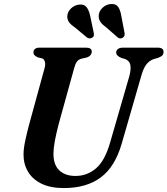

<svg xmlns="http://www.w3.org/2000/svg" viewBox="-20 -942 850 975"><path d="M539 -217.5 637 -556Q646.5 -592.5 641.5 -613.8Q636.5 -635 613.5 -643L597 -647.5Q569.5 -659 570 -675.5Q570 -686 578.8 -693Q587.5 -700 604 -700H782Q810.5 -700 810.5 -678Q810.5 -666 803.2 -659.5Q796 -653 780.5 -647.5L760.5 -642Q737 -633.5 722 -613.2Q707 -593 696 -552L598 -212.5Q564 -95 491.8 -41Q419.5 13 304 13Q235 13 189.5 -9.8Q144 -32.5 121.5 -71.5Q99 -110.5 99.5 -158.5Q99.5 -188.5 109.2 -232.8Q119 -277 129 -313.5L206.5 -596.5Q211.5 -613.5 208.2 -627.2Q205 -641 194 -645.5L171 -651Q159 -657.5 154.2 -662.8Q149.5 -668 150 -677.5Q150 -687 157.8 -693.5Q165.5 -700 179.5 -700H417.5Q446 -700 446 -679.5Q446 -670.5 439.2 -662Q432.5 -653.5 418.5 -649.5L392 -643.5Q377.5 -639 370 -628.2Q362.5 -617.5 356.5 -595.5L278.5 -314Q264.5 -260 258 -223.8Q251.5 -187.5 251.5 -162Q251 -105.5 281 -77Q311 -48.5 363.5 -48.5Q422.5 -48.5 467.5 -87Q512.5 -125.5 539 -217.5ZM596 -861 612.5 -775Q613.5 -767.5 612.2 -761.5Q611 -755.5 604 -751Q590.5 -742 577.5 -752L516.5 -805.5Q497 -819 488 -834Q479 -849 482 -869.5Q485.5 -889 502.5 -904.2Q519.5 -919.5 542.5 -921.5Q569 -923.5 580.2 -906.8Q591.5 -890 596 -861ZM438 -861 456 -775.5Q457.5 -768.5 456.8 -762.2Q456 -756 449.5 -751.5Q436.5 -742.5 422.5 -751L360 -803Q340 -816 330 -830.2Q320 -844.5 322 -864.5Q325 -884.5 341.5 -900Q358 -915.5 380.5 -918.5Q407 -922 419.5 -905.8Q432 -889.5 438 -861Z"/></svg>

Font: Fraunces 9pt SemiBold
Style: Italic
Weight: 600
Italic angle: -16°
Version: Version 1.000;[b76b70a41]